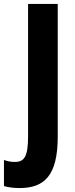

<svg xmlns="http://www.w3.org/2000/svg" viewBox="-76 -734 377 971"><path d="M23 217C146 217 216 157 216 -43V-714H66V-44C66 61 45 85 -1 85C-22 85 -40 81 -56 75V207C-32 214 -5 217 23 217Z"/></svg>

Font: Noto Sans Gurmukhi UI ExtraCondensed ExtraBold
Style: Regular
Weight: 800
Width: 2
Designer: Jelle Bosma - Monotype Design Team
Foundry: Monotype Imaging Inc.
Version: Version 2.004